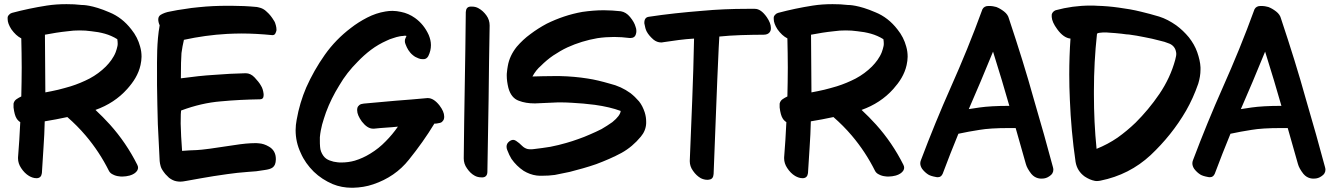

<svg xmlns="http://www.w3.org/2000/svg" viewBox="-20 -847 6399 920"><path d="M81.1 -42C91.8 -25.4 104.5 -12.7 119.1 -3.9C130.9 2.9 142.6 6.8 154.3 6.8H157.2C170.9 5.9 178.7 -2 180.7 -17.6C183.6 -57.6 185.5 -98.6 188.5 -140.6C191.4 -181.6 193.4 -223.6 194.3 -265.6C230.5 -271.5 266.6 -278.3 302.7 -286.1C334 -258.8 363.3 -229.5 390.6 -197.3C434.6 -145.5 471.7 -88.9 502 -28.3C505.9 -20.5 512.7 -14.6 521.5 -10.7C530.3 -5.9 541 -2.9 551.8 -2C556.6 -1 561.5 -1 566.4 -1C578.1 -1 589.8 -2.9 601.6 -5.9C618.2 -10.7 629.9 -18.6 636.7 -28.3C639.6 -32.2 640.6 -37.1 641.6 -42C641.6 -46.9 640.6 -52.7 637.7 -57.6C602.5 -127.9 558.6 -192.4 506.8 -250C484.4 -274.4 461.9 -297.9 437.5 -320.3C498 -341.8 548.8 -375 589.8 -420.9C604.5 -437.5 618.2 -455.1 628.9 -473.6C639.6 -492.2 648.4 -512.7 653.3 -535.2C656.2 -548.8 658.2 -562.5 658.2 -575.2C658.2 -591.8 656.2 -607.4 651.4 -624C643.6 -653.3 629.9 -680.7 609.4 -706.1C580.1 -744.1 544.9 -771.5 503.9 -788.1C420.9 -824.2 375 -823.2 371.1 -823.2C346.7 -826.2 323.2 -827.1 298.8 -827.1C266.6 -827.1 235.4 -825.2 204.1 -820.3C147.5 -811.5 91.8 -799.8 37.1 -785.2C31.2 -783.2 26.4 -780.3 23.4 -776.4C18.6 -771.5 16.6 -766.6 16.6 -762.7V-755.9C16.6 -741.2 22.5 -725.6 34.2 -707C48.8 -686.5 64.5 -671.9 82 -663.1C83 -617.2 84 -570.3 84 -523.4C84 -477.5 83 -430.7 82 -384.8C74.2 -380.9 66.4 -377 59.6 -372.1C51.8 -367.2 46.9 -359.4 44.9 -350.6V-341.8V-332C47.9 -307.6 52.7 -290 59.6 -279.3C61.5 -276.4 63.5 -273.4 66.4 -270.5C69.3 -267.6 72.3 -264.6 77.1 -261.7C74.2 -205.1 71.3 -148.4 66.4 -92.8V-87.9C66.4 -72.3 71.3 -56.6 81.1 -42ZM197.3 -404.3 195.3 -680.7C230.5 -687.5 266.6 -693.4 304.7 -697.3C323.2 -700.2 342.8 -701.2 361.3 -701.2C379.9 -701.2 399.4 -700.2 418 -697.3C439.5 -695.3 460.9 -691.4 482.4 -685.5C502.9 -679.7 523.4 -670.9 542 -659.2C543 -652.3 543.9 -646.5 543.9 -639.6C543.9 -635.7 543.9 -631.8 543 -627C541 -617.2 538.1 -607.4 534.2 -596.7C529.3 -584 522.5 -572.3 513.7 -559.6C505.9 -548.8 497.1 -538.1 487.3 -528.3C464.8 -505.9 438.5 -486.3 409.2 -470.7C380.9 -456.1 350.6 -443.4 319.3 -433.6C298.8 -427.7 279.3 -421.9 258.8 -417C238.3 -412.1 217.8 -408.2 197.3 -404.3Z M825.2 21.5C831.1 22.5 836.9 23.4 843.8 23.4C859.4 23.4 876 18.6 945.3 6.8C981.4 0 1022.5 -5.9 1069.3 -12.7C1100.6 -17.6 1133.8 -20.5 1168.9 -23.4C1194.3 -24.4 1220.7 -27.3 1247.1 -32.2C1281.2 -37.1 1300.8 -43.9 1301.8 -83V-85C1301.8 -111.3 1291 -131.8 1268.6 -144.5C1252 -154.3 1236.3 -159.2 1220.7 -160.2C1214.8 -161.1 1208 -161.1 1201.2 -161.1C1176.8 -161.1 1142.6 -158.2 1100.6 -151.4C1006.8 -136.7 947.3 -128.9 922.9 -127.9C897.5 -127 874 -126 852.5 -124C848.6 -172.9 846.7 -216.8 845.7 -254.9C845.7 -293 846.7 -314.5 847.7 -317.4C913.1 -341.8 976.6 -356.4 1038.1 -361.3C1099.6 -367.2 1162.1 -370.1 1223.6 -371.1H1225.6C1237.3 -371.1 1243.2 -377.9 1243.2 -390.6V-396.5C1241.2 -413.1 1237.3 -425.8 1230.5 -436.5C1223.6 -449.2 1212.9 -461.9 1200.2 -475.6C1187.5 -489.3 1172.9 -496.1 1157.2 -496.1C1106.4 -495.1 1056.6 -492.2 1006.8 -488.3C957 -485.4 904.3 -479.5 846.7 -471.7C846.7 -530.3 847.7 -570.3 849.6 -592.8C852.5 -614.3 856.4 -635.7 861.3 -656.2C928.7 -670.9 998 -680.7 1069.3 -684.6C1091.8 -685.5 1113.3 -686.5 1135.7 -686.5C1184.6 -686.5 1234.4 -683.6 1284.2 -678.7H1286.1C1291 -678.7 1295.9 -680.7 1298.8 -685.5C1301.8 -691.4 1303.7 -696.3 1304.7 -701.2V-706.1C1304.7 -711.9 1303.7 -718.8 1301.8 -725.6C1299.8 -734.4 1296.9 -742.2 1292 -749C1283.2 -763.7 1272.5 -778.3 1257.8 -791C1247.1 -801.8 1234.4 -808.6 1219.7 -811.5C1216.8 -812.5 1213.9 -812.5 1210.9 -813.5C1169.9 -817.4 1128.9 -819.3 1088.9 -819.3H1071.3C1024.4 -819.3 978.5 -817.4 932.6 -812.5C909.2 -810.5 886.7 -807.6 864.3 -803.7C841.8 -800.8 818.4 -796.9 795.9 -792C777.3 -789.1 761.7 -783.2 749 -775.4C742.2 -770.5 738.3 -763.7 738.3 -753.9C738.3 -746.1 740.2 -736.3 745.1 -725.6C730.5 -646.5 732.4 -557.6 732.4 -498V-439.5C733.4 -377 734.4 -314.5 736.3 -252C739.3 -189.5 742.2 -130.9 745.1 -75.2C746.1 -67.4 747.1 -58.6 750 -49.8C752.9 -39.1 760.7 -27.3 772.5 -12.7L790 4.9C801.8 13.7 813.5 19.5 825.2 21.5Z M1483.4 -24.4C1509.8 1 1540 20.5 1574.2 35.2C1602.5 46.9 1633.8 52.7 1666 52.7H1670.9C1705.1 51.8 1737.3 46.9 1768.6 36.1C1837.9 12.7 1895.5 -26.4 1939.5 -82C1984.4 -137.7 2025.4 -195.3 2061.5 -254.9H2068.4C2071.3 -254.9 2073.2 -254.9 2076.2 -255.9C2085 -256.8 2092.8 -258.8 2097.7 -262.7C2102.5 -267.6 2106.4 -272.5 2107.4 -278.3C2108.4 -281.2 2108.4 -285.2 2108.4 -289.1C2108.4 -304.7 2100.6 -322.3 2085.9 -341.8C2067.4 -365.2 2048.8 -377 2030.3 -377H2027.3C1976.6 -372.1 1925.8 -368.2 1875 -364.3L1722.7 -350.6C1713.9 -349.6 1707 -347.7 1702.1 -343.8C1697.3 -339.8 1693.4 -335 1692.4 -329.1C1691.4 -326.2 1691.4 -322.3 1691.4 -318.4C1691.4 -302.7 1699.2 -285.2 1713.9 -264.6C1731.4 -242.2 1749 -230.5 1767.6 -230.5H1772.5C1791 -232.4 1810.5 -234.4 1829.1 -235.4C1847.7 -236.3 1867.2 -238.3 1886.7 -240.2C1869.1 -214.8 1849.6 -191.4 1828.1 -169.9C1806.6 -147.5 1782.2 -127.9 1754.9 -111.3C1731.4 -96.7 1706.1 -85 1679.7 -77.1C1659.2 -71.3 1637.7 -68.4 1615.2 -68.4C1609.4 -68.4 1603.5 -68.4 1597.7 -69.3C1585 -70.3 1572.3 -73.2 1559.6 -78.1C1546.9 -83 1537.1 -89.8 1529.3 -100.6C1520.5 -113.3 1514.6 -127 1513.7 -143.6C1512.7 -154.3 1512.7 -164.1 1512.7 -174.8V-189.5C1514.6 -210.9 1518.6 -231.4 1523.4 -250C1528.3 -268.6 1535.2 -288.1 1542 -308.6C1558.6 -353.5 1580.1 -396.5 1605.5 -437.5C1629.9 -479.5 1659.2 -516.6 1693.4 -550.8C1712.9 -571.3 1734.4 -590.8 1757.8 -608.4C1781.2 -626 1806.6 -640.6 1833 -652.3C1842.8 -657.2 1852.5 -661.1 1863.3 -664.1C1874 -668 1884.8 -670.9 1895.5 -672.9C1900.4 -673.8 1906.2 -674.8 1912.1 -674.8C1915 -675.8 1917 -675.8 1919.9 -675.8C1922.9 -675.8 1924.8 -675.8 1927.7 -674.8C1927.7 -673.8 1926.8 -671.9 1925.8 -669.9C1924.8 -668 1923.8 -667 1923.8 -666C1920.9 -661.1 1919.9 -655.3 1919.9 -650.4C1919.9 -645.5 1920.9 -640.6 1922.9 -635.7C1926.8 -625 1931.6 -615.2 1936.5 -607.4C1942.4 -598.6 1949.2 -589.8 1958 -583C1965.8 -576.2 1974.6 -571.3 1985.4 -567.4C1992.2 -564.5 1998 -563.5 2004.9 -563.5H2011.7C2020.5 -564.5 2027.3 -569.3 2032.2 -578.1C2041 -595.7 2044.9 -613.3 2044.9 -630.9C2044.9 -647.5 2041 -663.1 2034.2 -679.7C2018.6 -713.9 1997.1 -740.2 1968.8 -760.7C1948.2 -775.4 1925.8 -785.2 1901.4 -790C1887.7 -793 1874 -794.9 1860.4 -794.9C1849.6 -794.9 1837.9 -793.9 1827.1 -792C1796.9 -787.1 1767.6 -777.3 1739.3 -762.7C1710.9 -748 1684.6 -731.4 1661.1 -712.9C1613.3 -676.8 1571.3 -633.8 1536.1 -584C1501 -534.2 1471.7 -482.4 1447.3 -427.7C1426.8 -379.9 1411.1 -328.1 1401.4 -272.5C1398.4 -255.9 1396.5 -240.2 1396.5 -223.6C1396.5 -185.5 1404.3 -149.4 1420.9 -114.3C1435.5 -80.1 1457 -50.8 1483.4 -24.4Z M2217.8 -40C2228.5 -24.4 2240.2 -12.7 2254.9 -4.9C2263.7 0 2274.4 2.9 2287.1 2.9H2293C2307.6 2 2315.4 -7.8 2315.4 -24.4C2317.4 -140.6 2319.3 -257.8 2321.3 -375C2322.3 -491.2 2324.2 -608.4 2326.2 -724.6C2326.2 -742.2 2321.3 -758.8 2310.5 -773.4C2299.8 -788.1 2287.1 -799.8 2272.5 -807.6C2263.7 -812.5 2253.9 -815.4 2241.2 -815.4H2234.4C2219.7 -814.5 2212.9 -805.7 2211.9 -789.1C2210.9 -671.9 2209 -554.7 2207 -438.5C2205.1 -322.3 2203.1 -205.1 2202.1 -87.9C2202.1 -71.3 2207 -54.7 2217.8 -40Z M2430.7 -85.9C2446.3 -63.5 2465.8 -43.9 2489.3 -28.3C2508.8 -16.6 2529.3 -8.8 2551.8 -5.9L2565.4 -4.9H2578.1C2598.6 -4.9 2618.2 -5.9 2638.7 -8.8C2663.1 -13.7 2686.5 -18.6 2710 -23.4C2752 -34.2 2794.9 -45.9 2836.9 -60.5C2878.9 -76.2 2919.9 -93.8 2958 -114.3C2993.2 -133.8 3024.4 -160.2 3050.8 -192.4C3066.4 -210.9 3075.2 -232.4 3076.2 -255.9V-264.6C3076.2 -278.3 3074.2 -293 3069.3 -308.6C3062.5 -329.1 3053.7 -346.7 3042 -361.3C3029.3 -376 3015.6 -389.6 3000 -401.4C2971.7 -421.9 2938.5 -437.5 2901.4 -446.3C2864.3 -457 2829.1 -465.8 2795.9 -470.7C2752.9 -477.5 2709 -481.4 2664.1 -482.4H2630.9C2598.6 -482.4 2565.4 -481.4 2531.2 -480.5C2537.1 -491.2 2543 -500 2549.8 -508.8C2556.6 -517.6 2564.5 -525.4 2571.3 -531.2C2589.8 -549.8 2609.4 -566.4 2630.9 -581.1C2653.3 -595.7 2675.8 -609.4 2699.2 -620.1C2744.1 -640.6 2792 -655.3 2842.8 -664.1C2869.1 -668 2896.5 -669.9 2922.9 -669.9C2947.3 -669.9 2971.7 -668 2996.1 -665H3002C3014.6 -665 3023.4 -670.9 3026.4 -681.6C3028.3 -686.5 3029.3 -692.4 3029.3 -698.2C3029.3 -705.1 3028.3 -711.9 3025.4 -718.8C3021.5 -733.4 3012.7 -749 2999 -765.6C2986.3 -781.2 2971.7 -790 2955.1 -793C2927.7 -795.9 2900.4 -797.9 2873 -797.9C2838.9 -797.9 2804.7 -794.9 2770.5 -790C2710 -779.3 2653.3 -759.8 2599.6 -733.4C2572.3 -718.8 2545.9 -702.1 2521.5 -683.6C2497.1 -666 2475.6 -645.5 2456.1 -623C2433.6 -594.7 2418.9 -564.5 2413.1 -530.3C2411.1 -520.5 2410.2 -510.7 2409.2 -502C2408.2 -496.1 2408.2 -490.2 2408.2 -484.4C2408.2 -465.8 2411.1 -446.3 2416 -425.8C2424.8 -393.6 2441.4 -373 2465.8 -364.3C2488.3 -355.5 2513.7 -351.6 2540 -351.6H2545.9C2574.2 -352.5 2603.5 -354.5 2633.8 -355.5C2645.5 -356.4 2657.2 -356.4 2668 -356.4C2685.5 -356.4 2703.1 -355.5 2720.7 -354.5C2756.8 -352.5 2793 -349.6 2830.1 -344.7C2878.9 -337.9 2919.9 -328.1 2954.1 -315.4C2953.1 -300.8 2939.5 -282.2 2914.1 -261.7C2897.5 -250 2880.9 -239.3 2862.3 -228.5C2844.7 -219.7 2826.2 -210.9 2807.6 -203.1C2789.1 -194.3 2769.5 -187.5 2751 -180.7C2731.4 -173.8 2711.9 -167 2693.4 -162.1C2668.9 -155.3 2643.6 -148.4 2617.2 -143.6C2591.8 -139.6 2565.4 -135.7 2539.1 -132.8C2534.2 -131.8 2528.3 -131.8 2523.4 -131.8C2518.6 -131.8 2513.7 -131.8 2508.8 -132.8C2500 -134.8 2490.2 -139.6 2481.4 -148.4C2472.7 -157.2 2463.9 -165 2453.1 -171.9C2448.2 -174.8 2444.3 -176.8 2439.5 -176.8C2433.6 -176.8 2427.7 -174.8 2420.9 -169.9C2412.1 -163.1 2407.2 -155.3 2407.2 -144.5C2407.2 -139.6 2408.2 -133.8 2410.2 -128.9C2417 -111.3 2423.8 -96.7 2430.7 -85.9Z M3285.2 -77.1V-74.2C3285.2 -58.6 3290 -43 3300.8 -28.3C3311.5 -12.7 3324.2 -1 3337.9 6.8C3347.7 11.7 3358.4 14.6 3370.1 14.6C3372.1 14.6 3374 14.6 3377 13.7C3391.6 12.7 3398.4 2.9 3399.4 -13.7L3411.1 -315.4C3415 -416 3418.9 -517.6 3423.8 -618.2L3426.8 -671.9C3458 -674.8 3492.2 -677.7 3529.3 -678.7C3565.4 -679.7 3602.5 -680.7 3639.6 -680.7C3667 -680.7 3673.8 -699.2 3673.8 -710V-713.9C3673.8 -728.5 3667 -746.1 3654.3 -764.6C3635.7 -791 3617.2 -804.7 3596.7 -804.7H3560.5C3488.3 -804.7 3415 -801.8 3341.8 -794.9C3256.8 -788.1 3171.9 -779.3 3088.9 -766.6C3074.2 -764.6 3067.4 -754.9 3067.4 -737.3V-735.4C3070.3 -717.8 3074.2 -704.1 3079.1 -695.3C3085.9 -682.6 3096.7 -669.9 3111.3 -657.2C3122.1 -648.4 3134.8 -643.6 3147.5 -643.6C3150.4 -643.6 3153.3 -643.6 3156.2 -644.5C3180.7 -647.5 3206.1 -651.4 3232.4 -655.3C3257.8 -658.2 3282.2 -661.1 3305.7 -662.1C3303.7 -562.5 3300.8 -463.9 3296.9 -367.2L3285.2 -77.1Z M3752 -42C3762.7 -25.4 3775.4 -12.7 3790 -3.9C3801.8 2.9 3813.5 6.8 3825.2 6.8H3828.1C3841.8 5.9 3849.6 -2 3851.6 -17.6C3854.5 -57.6 3856.4 -98.6 3859.4 -140.6C3862.3 -181.6 3864.3 -223.6 3865.2 -265.6C3901.4 -271.5 3937.5 -278.3 3973.6 -286.1C4004.9 -258.8 4034.2 -229.5 4061.5 -197.3C4105.5 -145.5 4142.6 -88.9 4172.9 -28.3C4176.8 -20.5 4183.6 -14.6 4192.4 -10.7C4201.2 -5.9 4211.9 -2.9 4222.7 -2C4227.5 -1 4232.4 -1 4237.3 -1C4249 -1 4260.7 -2.9 4272.5 -5.9C4289.1 -10.7 4300.8 -18.6 4307.6 -28.3C4310.5 -32.2 4311.5 -37.1 4312.5 -42C4312.5 -46.9 4311.5 -52.7 4308.6 -57.6C4273.4 -127.9 4229.5 -192.4 4177.7 -250C4155.3 -274.4 4132.8 -297.9 4108.4 -320.3C4168.9 -341.8 4219.7 -375 4260.7 -420.9C4275.4 -437.5 4289.1 -455.1 4299.8 -473.6C4310.5 -492.2 4319.3 -512.7 4324.2 -535.2C4327.1 -548.8 4329.1 -562.5 4329.1 -575.2C4329.1 -591.8 4327.1 -607.4 4322.3 -624C4314.5 -653.3 4300.8 -680.7 4280.3 -706.1C4251 -744.1 4215.8 -771.5 4174.8 -788.1C4091.8 -824.2 4045.9 -823.2 4042 -823.2C4017.6 -826.2 3994.1 -827.1 3969.7 -827.1C3937.5 -827.1 3906.2 -825.2 3875 -820.3C3818.4 -811.5 3762.7 -799.8 3708 -785.2C3702.1 -783.2 3697.3 -780.3 3694.3 -776.4C3689.5 -771.5 3687.5 -766.6 3687.5 -762.7V-755.9C3687.5 -741.2 3693.4 -725.6 3705.1 -707C3719.7 -686.5 3735.4 -671.9 3752.9 -663.1C3753.9 -617.2 3754.9 -570.3 3754.9 -523.4C3754.9 -477.5 3753.9 -430.7 3752.9 -384.8C3745.1 -380.9 3737.3 -377 3730.5 -372.1C3722.7 -367.2 3717.8 -359.4 3715.8 -350.6V-341.8V-332C3718.8 -307.6 3723.6 -290 3730.5 -279.3C3732.4 -276.4 3734.4 -273.4 3737.3 -270.5C3740.2 -267.6 3743.2 -264.6 3748 -261.7C3745.1 -205.1 3742.2 -148.4 3737.3 -92.8V-87.9C3737.3 -72.3 3742.2 -56.6 3752 -42ZM3868.2 -404.3 3866.2 -680.7C3901.4 -687.5 3937.5 -693.4 3975.6 -697.3C3994.1 -700.2 4013.7 -701.2 4032.2 -701.2C4050.8 -701.2 4070.3 -700.2 4088.9 -697.3C4110.4 -695.3 4131.8 -691.4 4153.3 -685.5C4173.8 -679.7 4194.3 -670.9 4212.9 -659.2C4213.9 -652.3 4214.8 -646.5 4214.8 -639.6C4214.8 -635.7 4214.8 -631.8 4213.9 -627C4211.9 -617.2 4209 -607.4 4205.1 -596.7C4200.2 -584 4193.4 -572.3 4184.6 -559.6C4176.8 -548.8 4168 -538.1 4158.2 -528.3C4135.7 -505.9 4109.4 -486.3 4080.1 -470.7C4051.8 -456.1 4021.5 -443.4 3990.2 -433.6C3969.7 -427.7 3950.2 -421.9 3929.7 -417C3909.2 -412.1 3888.7 -408.2 3868.2 -404.3Z M4398.4 -38.1C4407.2 -26.4 4417 -17.6 4427.7 -10.7C4435.5 -5.9 4447.3 -2 4463.9 1C4466.8 2 4469.7 2 4472.7 2H4474.6C4485.4 2 4492.2 -3.9 4497.1 -14.6C4521.5 -79.1 4545.9 -142.6 4572.3 -206.1C4605.5 -212.9 4638.7 -219.7 4672.9 -224.6C4707 -230.5 4753.9 -233.4 4813.5 -233.4H4846.7C4865.2 -169.9 4880.9 -112.3 4895.5 -61.5C4899.4 -46.9 4908.2 -31.2 4921.9 -13.7C4942.4 10.7 4967.8 8.8 4972.7 8.8C4986.3 8.8 4998 4.9 5008.8 -2.9C5021.5 -10.7 5027.3 -21.5 5027.3 -34.2C5027.3 -38.1 5026.4 -42 5025.4 -45.9C4999 -144.5 4968.8 -252.9 4933.6 -372.1C4900.4 -492.2 4860.4 -620.1 4814.5 -757.8C4811.5 -770.5 4803.7 -782.2 4791 -792C4778.3 -801.8 4766.6 -808.6 4753.9 -813.5C4744.1 -816.4 4732.4 -818.4 4717.8 -818.4H4716.8C4703.1 -818.4 4693.4 -813.5 4687.5 -802.7C4639.6 -670.9 4588.9 -547.9 4537.1 -431.6C4485.4 -315.4 4437.5 -198.2 4392.6 -79.1C4390.6 -74.2 4389.6 -69.3 4389.6 -64.5C4389.6 -55.7 4392.6 -46.9 4398.4 -38.1ZM4622.1 -324.2C4659.2 -409.2 4698.2 -501 4738.3 -599.6C4768.6 -502.9 4794.9 -416 4816.4 -339.8C4755.9 -339.8 4708 -336.9 4673.8 -332C4657.2 -329.1 4639.6 -327.1 4622.1 -324.2Z M5133.8 -71.3C5138.7 -42 5153.3 -18.6 5177.7 -1C5194.3 9.8 5210 16.6 5225.6 19.5C5229.5 20.5 5233.4 20.5 5236.3 20.5C5242.2 20.5 5248 19.5 5252.9 18.6C5345.7 0 5425.8 -41 5493.2 -103.5C5560.5 -167 5617.2 -237.3 5663.1 -316.4C5685.5 -355.5 5705.1 -398.4 5721.7 -446.3C5728.5 -468.8 5732.4 -491.2 5732.4 -513.7V-524.4C5731.4 -546.9 5725.6 -571.3 5716.8 -596.7C5708 -622.1 5694.3 -645.5 5676.8 -668C5658.2 -690.4 5638.7 -709 5616.2 -725.6C5589.8 -744.1 5562.5 -758.8 5534.2 -767.6C5504.9 -776.4 5475.6 -784.2 5447.3 -791C5412.1 -799.8 5377 -805.7 5340.8 -810.5C5306.6 -815.4 5271.5 -818.4 5237.3 -819.3C5226.6 -820.3 5215.8 -820.3 5205.1 -820.3C5147.5 -820.3 5091.8 -812.5 5038.1 -797.9C5033.2 -795.9 5029.3 -793 5026.4 -790C5023.4 -787.1 5020.5 -782.2 5019.5 -777.3V-765.6C5020.5 -749 5029.3 -729.5 5045.9 -707C5066.4 -678.7 5087.9 -664.1 5109.4 -662.1C5105.5 -605.5 5103.5 -547.9 5103.5 -490.2C5103.5 -450.2 5104.5 -410.2 5106.4 -369.1C5110.4 -270.5 5119.1 -171.9 5133.8 -71.3ZM5234.4 -133.8C5225.6 -220.7 5221.7 -306.6 5221.7 -393.6V-412.1C5221.7 -503.9 5226.6 -594.7 5236.3 -683.6C5236.3 -687.5 5242.2 -689.5 5253.9 -690.4C5259.8 -691.4 5266.6 -691.4 5273.4 -691.4C5280.3 -691.4 5288.1 -691.4 5295.9 -690.4C5314.5 -689.5 5334 -687.5 5353.5 -685.5C5372.1 -682.6 5384.8 -681.6 5389.6 -681.6C5414.1 -678.7 5438.5 -673.8 5463.9 -668.9C5488.3 -664.1 5512.7 -659.2 5537.1 -652.3C5551.8 -649.4 5567.4 -644.5 5584 -637.7C5601.6 -629.9 5612.3 -616.2 5615.2 -597.7C5616.2 -594.7 5616.2 -591.8 5616.2 -588.9C5616.2 -585.9 5616.2 -582 5615.2 -578.1C5614.3 -572.3 5612.3 -566.4 5611.3 -560.5C5595.7 -502.9 5570.3 -448.2 5535.2 -396.5C5500 -344.7 5461.9 -299.8 5421.9 -259.8C5394.5 -233.4 5365.2 -209 5335 -187.5C5303.7 -166 5270.5 -148.4 5234.4 -133.8Z M5702.1 -38.1C5710.9 -26.4 5720.7 -17.6 5731.4 -10.7C5739.3 -5.9 5751 -2 5767.6 1C5770.5 2 5773.4 2 5776.4 2H5778.3C5789.1 2 5795.9 -3.9 5800.8 -14.6C5825.2 -79.1 5849.6 -142.6 5876 -206.1C5909.2 -212.9 5942.4 -219.7 5976.6 -224.6C6010.7 -230.5 6057.6 -233.4 6117.2 -233.4H6150.4C6168.9 -169.9 6184.6 -112.3 6199.2 -61.5C6203.1 -46.9 6211.9 -31.2 6225.6 -13.7C6246.1 10.7 6271.5 8.8 6276.4 8.8C6290 8.8 6301.8 4.9 6312.5 -2.9C6325.2 -10.7 6331.1 -21.5 6331.1 -34.2C6331.1 -38.1 6330.1 -42 6329.1 -45.9C6302.7 -144.5 6272.5 -252.9 6237.3 -372.1C6204.1 -492.2 6164.1 -620.1 6118.2 -757.8C6115.2 -770.5 6107.4 -782.2 6094.7 -792C6082 -801.8 6070.3 -808.6 6057.6 -813.5C6047.9 -816.4 6036.1 -818.4 6021.5 -818.4H6020.5C6006.8 -818.4 5997.1 -813.5 5991.2 -802.7C5943.4 -670.9 5892.6 -547.9 5840.8 -431.6C5789.1 -315.4 5741.2 -198.2 5696.3 -79.1C5694.3 -74.2 5693.4 -69.3 5693.4 -64.5C5693.4 -55.7 5696.3 -46.9 5702.1 -38.1ZM5925.8 -324.2C5962.9 -409.2 6002 -501 6042 -599.6C6072.3 -502.9 6098.6 -416 6120.1 -339.8C6059.6 -339.8 6011.7 -336.9 5977.5 -332C5960.9 -329.1 5943.4 -327.1 5925.8 -324.2Z"/></svg>

Font: ChillSide Comic
Style: Regular
Weight: 400
Designer: Koroletov, Abay Emes
Version: Version 1.000